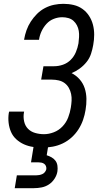

<svg xmlns="http://www.w3.org/2000/svg" viewBox="-20 -763 540 1003"><path d="M203 8Q177 8 152.5 4.5Q128 1 105.5 -9Q83 -19 65 -35.5Q47 -52 37.5 -74Q28 -96 25 -121.5Q22 -147 26 -173L28 -180H106L105 -175Q101 -152 106 -129Q111 -106 126 -90.5Q141 -75 163.5 -68.5Q186 -62 210 -62Q235 -62 261 -72Q287 -82 306.5 -102.5Q326 -123 336 -149Q346 -175 350 -201Q353 -219 354 -237Q355 -255 351.5 -272Q348 -289 339.5 -304Q331 -319 317.5 -329Q304 -339 286.5 -343Q269 -347 251 -347H195L207 -417H263Q286 -417 309 -425Q332 -433 349.5 -450.5Q367 -468 376.5 -491Q386 -514 390 -537Q392 -553 393 -569.5Q394 -586 391.5 -601.5Q389 -617 382 -630.5Q375 -644 364 -654Q353 -664 337.5 -668.5Q322 -673 305 -673Q283 -673 261 -664.5Q239 -656 223 -638.5Q207 -621 197 -599.5Q187 -578 184 -556V-555H106V-557Q110 -581 118.5 -605Q127 -629 141 -650.5Q155 -672 173.5 -690.5Q192 -709 215 -721Q238 -733 262.5 -738Q287 -743 311 -743Q339 -743 364.5 -737Q390 -731 410.5 -716.5Q431 -702 445 -680.5Q459 -659 465.5 -634Q472 -609 472 -582Q472 -555 467 -528Q463 -505 455.5 -482Q448 -459 432.5 -439.5Q417 -420 396.5 -405Q376 -390 354 -381Q378 -369 396 -348.5Q414 -328 422.5 -302Q431 -276 431.5 -247Q432 -218 427 -189Q423 -163 414 -137Q405 -111 390 -87.5Q375 -64 354 -45Q333 -26 308 -14Q283 -2 256 3Q229 8 203 8ZM57 220 68 153H168Q176 153 184.5 151.5Q193 150 201 146.5Q209 143 214.5 136Q220 129 222 121Q223 112 220 104.5Q217 97 210.5 92.5Q204 88 196 86.5Q188 85 180 85H142L166 -62H242L224 48Q237 52 249.5 59Q262 66 270 77Q278 88 280 102.5Q282 117 280 132Q277 152 265 170.5Q253 189 235.5 200.5Q218 212 197.5 216Q177 220 157 220Z"/></svg>

Font: Iosevka Term Oblique
Style: Regular
Weight: 400
Italic angle: -9°
Monospace: yes
Designer: Belleve Invis
Foundry: Belleve Invis
Version: Version 31.4.0